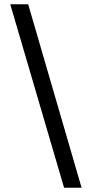

<svg xmlns="http://www.w3.org/2000/svg" viewBox="-20 -784 431 899"><path d="M362 95 112 -764H28L280 95Z"/></svg>

Font: Rootstock Sans Body
Style: Regular
Weight: 400
Designer: Colophon Foundry, Jonny Pinhorn
Foundry: Colophon Foundry
Version: Version 1.200;FEAKit 1.0